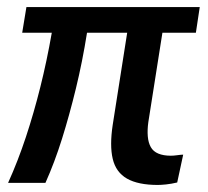

<svg xmlns="http://www.w3.org/2000/svg" viewBox="-20 -518 591 545"><path d="M428 7Q372 7 340.5 -11Q309 -29 300 -67Q291 -105 300 -164L341 -425H227Q214 -343 195.5 -267Q177 -191 156 -124Q135 -57 109 1H3Q31 -61 53.5 -129Q76 -197 94.5 -271Q113 -345 127 -425H43L55 -498H547L536 -425H441L401 -171Q398 -149 399.5 -131Q401 -113 408 -100.5Q415 -88 429.5 -82Q444 -76 465 -76Q473 -76 483.5 -77.5Q494 -79 500 -79L483 0Q466 4 451.5 5.5Q437 7 428 7Z"/></svg>

Font: Nunito Sans 7pt Condensed SemiBold
Style: Italic
Weight: 600
Width: 3
Italic angle: -9°
Designer: Vernon Adams
Foundry: Vernon Adams
Version: Version 3.101;gftools[0.9.27]